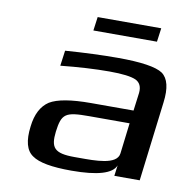

<svg xmlns="http://www.w3.org/2000/svg" viewBox="-75 -726 824 812"><g transform="rotate(10 336.5 -319.5)"><path d="M575 0 617 -342C625 -404 615 -445 587 -465C559 -484 495 -494 394 -494C327 -494 251 -491 169 -485L160 -419C237 -427 308 -431 369 -431C426 -431 463 -426 483 -417C502 -408 511 -390 508 -363L498 -286H316C230 -286 172 -276 139 -256C107 -235 87 -198 81 -144C73 -82 84 -41 114 -21C143 0 199 10 283 10C395 10 458 -9 472 -46L466 0ZM190 -141C200 -220 215 -230 317 -230H491L475 -98C469 -47 373 -49 309 -49H286C198 -49 182 -72 190 -141ZM545 -590 553 -649H280L272 -590Z"/></g></svg>

Font: Gamestation Extended
Style: Italic
Weight: 400
Width: 7
Designer: Jonas Hecksher
Foundry: Jonas Hecksher, Playtypeª, e-types AS
Version: Version 1.003